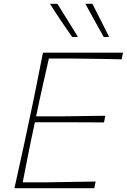

<svg xmlns="http://www.w3.org/2000/svg" viewBox="-20 -990 667 1010"><path d="M56 0Q69.5 -62.5 82 -118Q94.5 -173.5 108.5 -238.5L158 -472Q171.5 -539.5 182.8 -596.2Q194 -653 206 -713H627L620 -678Q567 -679 506.2 -680.2Q445.5 -681.5 363 -682H237Q225 -630 214 -580.5Q203 -531 190 -473L170 -378H309Q380.5 -379 433 -379.8Q485.5 -380.5 534 -381L527 -346Q475.5 -346 423.5 -346.5Q371.5 -347 301 -347H163.5L141 -241Q129.5 -182.5 119.5 -132.8Q109.5 -83 99.5 -31H231Q301 -32 363.2 -33.2Q425.5 -34.5 483 -35L476 0ZM360 -795Q329.5 -838.5 300.2 -881.8Q271 -925 243 -970H282Q309 -926.5 336 -883Q363 -839.5 390 -796ZM526 -795Q501.5 -838.5 477 -882.5Q452.5 -926.5 429 -970H466Q488 -927 509.8 -883.8Q531.5 -840.5 554 -796Z"/></svg>

Font: Commissioner Loud Thin
Style: Italic
Weight: 100
Italic angle: -12°
Designer: Kostas Bartsokas
Foundry: Kostas Bartsokas
Version: Version 1.000; ttfautohint (v1.8.3)